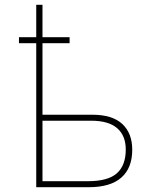

<svg xmlns="http://www.w3.org/2000/svg" viewBox="-20 -780 634 800"><path d="M157 -625H270V-600H157V-302H364Q448 -302 489.5 -263.5Q531 -225 531 -156Q531 -80 485.5 -40Q440 0 350 0H131V-600H59V-625H131V-760H157ZM157 -277V-25H346Q430 -25 467 -58Q504 -91 504 -157Q504 -215 468 -246Q432 -277 360 -277Z"/></svg>

Font: Noto Sans UI Thin
Style: Regular
Weight: 250
Designer: Monotype Design Team
Foundry: Monotype Imaging Inc.
Version: Version 1.001